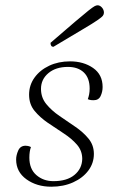

<svg xmlns="http://www.w3.org/2000/svg" viewBox="-20 -694 454 726"><path d="M174 12Q119 12 80 -16Q41 -44 41 -91Q41 -107 49 -125Q57 -143 77 -143Q81 -143 86 -142Q91 -141 97 -138Q94 -130 92.5 -120Q91 -110 91 -98Q91 -55 117.5 -32Q144 -9 182 -9Q233 -9 261.5 -32.5Q290 -56 291 -93Q291 -124 271 -147Q251 -170 221 -189.5Q191 -209 161 -229.5Q131 -250 110.5 -275Q90 -300 90 -336Q90 -372 110.5 -400.5Q131 -429 166 -445.5Q201 -462 245 -462Q296 -462 332 -437Q368 -412 368 -365Q368 -347 360.5 -331Q353 -315 334 -315Q330 -315 324.5 -315.5Q319 -316 312 -319Q315 -327 317 -337Q319 -347 319 -359Q319 -399 297 -420Q275 -441 237 -441Q191 -441 163 -417.5Q135 -394 135 -358Q135 -325 155 -300.5Q175 -276 205 -255.5Q235 -235 265 -214.5Q295 -194 315 -169.5Q335 -145 335 -112Q335 -77 314 -49Q293 -21 256.5 -4.5Q220 12 174 12ZM182 -517Q171 -517 171 -532Q230 -583 264 -612Q298 -641 314.5 -654Q331 -667 337.5 -670.5Q344 -674 349 -674Q358 -674 365.5 -665.5Q373 -657 373 -646Q373 -640 369 -634.5Q365 -629 347.5 -617Q330 -605 291 -582Q252 -559 182 -517Z"/></svg>

Font: Petrona ExtraLight
Style: Italic
Weight: 200
Italic angle: -9°
Designer: Ringo R. Seeber
Foundry: Ringo R. Seeber
Version: Version 2.001; ttfautohint (v1.8.3)